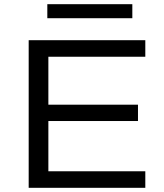

<svg xmlns="http://www.w3.org/2000/svg" viewBox="-20 -897 785 917"><path d="M117 0V-705H674V-626H211V-397H639V-319H211V-79H674V0ZM206 -810V-877H612V-810Z"/></svg>

Font: Nunito Sans 10pt Expanded
Style: Regular
Weight: 400
Width: 7
Designer: Vernon Adams
Foundry: Vernon Adams
Version: Version 3.101;gftools[0.9.27]